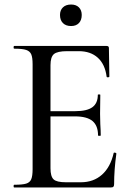

<svg xmlns="http://www.w3.org/2000/svg" viewBox="-20 -828 582 848"><path d="M43 -12Q79 -12 95.5 -17Q112 -22 118 -36.5Q124 -51 124 -81V-544Q124 -574 118 -588Q112 -602 95.5 -607.5Q79 -613 43 -613Q40 -613 40 -619Q40 -625 43 -625H451Q461 -625 461 -616L463 -490Q463 -487 457.5 -486.5Q452 -486 451 -489Q444 -544 412 -573Q380 -602 328 -602H277Q233 -602 218 -589Q203 -576 203 -540V-85Q203 -49 216.5 -36Q230 -23 271 -23H337Q393 -23 430.5 -56.5Q468 -90 482 -152Q482 -154 486 -154Q489 -154 491.5 -152.5Q494 -151 494 -150Q484 -78 484 -15Q484 -7 481 -3.5Q478 0 469 0H43Q40 0 40 -6Q40 -12 43 -12ZM311 -314H165V-337H313Q364 -337 388 -354.5Q412 -372 412 -409Q412 -411 417.5 -411Q423 -411 423 -409L422 -325L423 -280Q425 -248 425 -230Q425 -228 419 -228Q413 -228 413 -230Q413 -273 388.5 -293.5Q364 -314 311 -314ZM245 -762Q245 -783 258 -795.5Q271 -808 294 -808Q316 -808 328.5 -795.5Q341 -783 341 -762Q341 -739 328.5 -726Q316 -713 294 -713Q271 -713 258 -726Q245 -739 245 -762Z"/></svg>

Font: Cormorant SC Medium
Style: Regular
Weight: 500
Designer: Christian Thalmann (Catharsis Fonts)
Foundry: Catharsis Fonts
Version: Version 4.000